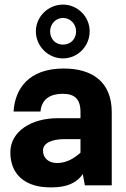

<svg xmlns="http://www.w3.org/2000/svg" viewBox="-20 -806 549 835"><path d="M254 -552C318 -552 370 -605 370 -670C370 -733 318 -786 254 -786C189 -786 136 -733 136 -670C136 -605 189 -552 254 -552ZM254 -728C286 -728 311 -701 311 -670C311 -635 286 -612 254 -612C222 -612 198 -635 198 -670C198 -701 222 -728 254 -728ZM177 8C247 13 307 0 340 -49L349 0H466V-318C466 -451 380 -508 257 -508C103 -508 45 -418 39 -321H156C162 -382 207 -398 253 -398C303 -398 330 -377 330 -319V-292H231C118 -292 25 -236 25 -143C25 -49 87 2 177 8ZM228 -97C192 -97 167 -118 167 -151C167 -185 207 -201 262 -201H330V-142C303 -118 270 -97 228 -97Z"/></svg>

Font: Oakes Bold
Style: Regular
Weight: 700
Designer: Samuel Oakes
Foundry: Samuel Oakes
Version: Version 1.003;PS 001.003;hotconv 1.0.88;makeotf.lib2.5.64775